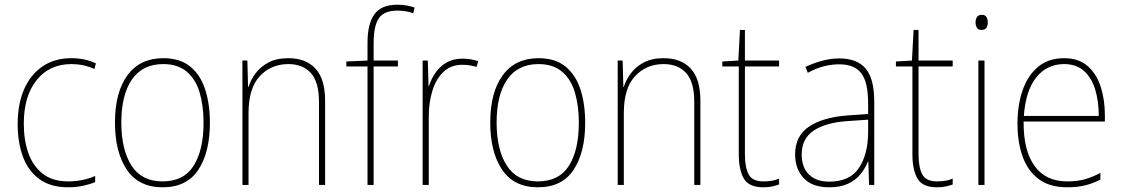

<svg xmlns="http://www.w3.org/2000/svg" viewBox="-20 -785 4765 815"><path d="M269 10Q195 10 147.5 -24.5Q100 -59 77.5 -119.5Q55 -180 55 -259Q55 -344 82.5 -406.5Q110 -469 161 -503.5Q212 -538 283 -538Q341 -538 387 -516L381 -492Q357 -503 332.5 -508Q308 -513 283 -513Q190 -513 135.5 -445Q81 -377 81 -260Q81 -190 100.5 -135Q120 -80 161.5 -47.5Q203 -15 270 -15Q300 -15 329.5 -21Q359 -27 384 -38V-12Q363 -3 333 3.5Q303 10 269 10Z M871 -264Q871 -139 822 -64.5Q773 10 670 10Q569 10 518.5 -64.5Q468 -139 468 -265Q468 -393 521 -465.5Q574 -538 673 -538Q744 -538 787.5 -502.5Q831 -467 851 -405Q871 -343 871 -264ZM495 -265Q495 -150 538 -82.5Q581 -15 670 -15Q760 -15 802 -81.5Q844 -148 844 -264Q844 -336 827.5 -392Q811 -448 773 -480.5Q735 -513 673 -513Q585 -513 540 -447.5Q495 -382 495 -265Z M1204 -538Q1278 -538 1319 -494Q1360 -450 1360 -357V0H1334V-352Q1334 -437 1299.5 -475Q1265 -513 1204 -513Q1131 -513 1083 -462Q1035 -411 1035 -305V0H1009V-528H1030L1033 -416H1035Q1044 -446 1065 -474Q1086 -502 1120 -520Q1154 -538 1204 -538Z M1669 -503H1566V0H1540V-503H1450V-524L1540 -528V-604Q1540 -683 1569 -724Q1598 -765 1667 -765Q1689 -765 1707 -761.5Q1725 -758 1740 -753L1734 -728Q1719 -735 1701 -737.5Q1683 -740 1667 -740Q1611 -740 1588.5 -708Q1566 -676 1566 -601V-528H1669Z M1942 -536Q1980 -536 2010 -525L2003 -501Q1989 -505 1974.5 -507.5Q1960 -510 1942 -510Q1894 -510 1862.5 -480Q1831 -450 1815.5 -400Q1800 -350 1800 -290V0H1774V-528H1796L1799 -420H1801Q1810 -449 1828 -475.5Q1846 -502 1874.5 -519Q1903 -536 1942 -536Z M2464 -264Q2464 -139 2415 -64.5Q2366 10 2263 10Q2162 10 2111.5 -64.5Q2061 -139 2061 -265Q2061 -393 2114 -465.5Q2167 -538 2266 -538Q2337 -538 2380.5 -502.5Q2424 -467 2444 -405Q2464 -343 2464 -264ZM2088 -265Q2088 -150 2131 -82.5Q2174 -15 2263 -15Q2353 -15 2395 -81.5Q2437 -148 2437 -264Q2437 -336 2420.5 -392Q2404 -448 2366 -480.5Q2328 -513 2266 -513Q2178 -513 2133 -447.5Q2088 -382 2088 -265Z M2797 -538Q2871 -538 2912 -494Q2953 -450 2953 -357V0H2927V-352Q2927 -437 2892.5 -475Q2858 -513 2797 -513Q2724 -513 2676 -462Q2628 -411 2628 -305V0H2602V-528H2623L2626 -416H2628Q2637 -446 2658 -474Q2679 -502 2713 -520Q2747 -538 2797 -538Z M3220 -15Q3241 -15 3257.5 -18Q3274 -21 3287 -27V-2Q3273 3 3257.5 6.5Q3242 10 3220 10Q3159 10 3137.5 -27Q3116 -64 3116 -130V-503H3046V-524L3114 -528L3121 -658H3142V-528H3287V-503H3142V-130Q3142 -74 3158 -44.5Q3174 -15 3220 -15Z M3543 -537Q3618 -537 3654.5 -494Q3691 -451 3691 -353V0H3669L3666 -99H3664Q3653 -71 3633 -46Q3613 -21 3580.5 -5.5Q3548 10 3500 10Q3427 10 3391 -29.5Q3355 -69 3355 -129Q3355 -208 3414 -247.5Q3473 -287 3577 -295L3665 -301V-347Q3665 -437 3635.5 -474.5Q3606 -512 3543 -512Q3511 -512 3478.5 -504Q3446 -496 3409 -476L3399 -501Q3433 -517 3469.5 -527Q3506 -537 3543 -537ZM3578 -271Q3486 -265 3434.5 -231Q3383 -197 3383 -129Q3383 -75 3413.5 -44.5Q3444 -14 3500 -14Q3587 -14 3625.5 -71.5Q3664 -129 3665 -220V-277Z M3957 -15Q3978 -15 3994.5 -18Q4011 -21 4024 -27V-2Q4010 3 3994.5 6.5Q3979 10 3957 10Q3896 10 3874.5 -27Q3853 -64 3853 -130V-503H3783V-524L3851 -528L3858 -658H3879V-528H4024V-503H3879V-130Q3879 -74 3895 -44.5Q3911 -15 3957 -15Z M4147 -722Q4163 -722 4168 -712Q4173 -702 4173 -690Q4173 -677 4167.5 -667.5Q4162 -658 4146 -658Q4132 -658 4126.5 -667.5Q4121 -677 4121 -690Q4121 -702 4126.5 -712Q4132 -722 4147 -722ZM4159 -528V0H4133V-528Z M4497 -538Q4559 -538 4597 -504.5Q4635 -471 4652.5 -416Q4670 -361 4670 -295V-269H4325Q4324 -146 4371.5 -80.5Q4419 -15 4510 -15Q4550 -15 4581 -23Q4612 -31 4651 -51V-23Q4619 -6 4585.5 2Q4552 10 4510 10Q4436 10 4389.5 -24.5Q4343 -59 4321 -120Q4299 -181 4299 -261Q4299 -338 4320.5 -401Q4342 -464 4386 -501Q4430 -538 4497 -538ZM4497 -513Q4425 -513 4379.5 -457.5Q4334 -402 4326 -293H4644Q4644 -356 4628.5 -406Q4613 -456 4580.5 -484.5Q4548 -513 4497 -513Z"/></svg>

Font: Noto Sans Lao Looped SemiCondensed Thin
Style: Regular
Weight: 100
Width: 4
Designer: Mark Frömberg, Ben Mitchell
Foundry: The Fontpad Ltd
Version: Version 1.002; ttfautohint (v1.8.4.7-5d5b)